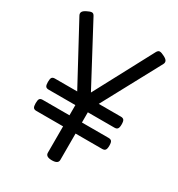

<svg xmlns="http://www.w3.org/2000/svg" viewBox="-209 -1026 1086 1173"><g transform="rotate(30 334.0 -439.0)"><path d="M334 14Q290 14 290 -14V-200H101Q86 -200 80 -208.5Q74 -217 74 -239Q74 -262 80 -270Q86 -278 101 -278H290V-350H101Q86 -350 80 -358.5Q74 -367 74 -389Q74 -412 80 -420Q86 -428 101 -428H258L38 -836Q31 -849 36.5 -860Q42 -871 63 -881Q82 -891 94.5 -891.5Q107 -892 115 -875L334 -464L553 -875Q562 -892 574 -891.5Q586 -891 605 -881Q626 -871 631.5 -860Q637 -849 630 -836L410 -428H566Q581 -428 587.5 -420Q594 -412 594 -389Q594 -367 587.5 -358.5Q581 -350 566 -350H378V-278H566Q581 -278 587.5 -270Q594 -262 594 -239Q594 -217 587.5 -208.5Q581 -200 566 -200H378V-14Q378 14 334 14Z"/></g></svg>

Font: Playwrite GB S
Style: Regular
Weight: 400
Designer: Veronika Burian, José Scaglione
Foundry: TypeTogether
Version: Version 1.000